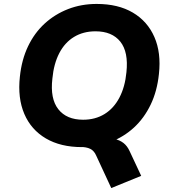

<svg xmlns="http://www.w3.org/2000/svg" viewBox="-20 -736 875 975"><path d="M545 219 468 53Q458 30 438.5 20Q419 10 384 10L508 -35Q540 -35 564.5 -29.5Q589 -24 607.5 -9.5Q626 5 638 31L697 157ZM396 11Q288 11 213 -33Q138 -77 103.5 -157.5Q69 -238 81 -347Q90 -433 122.5 -501Q155 -569 207 -616.5Q259 -664 326 -690Q393 -716 471 -716Q580 -716 654.5 -672Q729 -628 764 -548Q799 -468 787 -360Q778 -273 745 -204.5Q712 -136 660.5 -88.5Q609 -41 541.5 -15Q474 11 396 11ZM402 -128Q464 -128 511 -157Q558 -186 586.5 -240.5Q615 -295 622 -369Q633 -472 591 -524.5Q549 -577 465 -577Q403 -577 356 -548.5Q309 -520 281 -466Q253 -412 246 -337Q234 -235 276 -181.5Q318 -128 402 -128Z"/></svg>

Font: Nunito Sans 8pt ExtraBold
Style: Italic
Weight: 800
Italic angle: -9°
Version: Version 3.101;gftools[0.9.27]